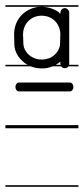

<svg xmlns="http://www.w3.org/2000/svg" viewBox="-20 -485 320 735"><path d="M247.4 -169H52.6C45.1 -169 39 -161.4 39 -152C39 -142.6 45.1 -135 52.6 -135H247.4C254.9 -135 261 -142.6 261 -152C261 -161.4 254.9 -169 247.4 -169ZM0.7 224V230H280.3V224ZM0.7 -6V6H280.3V-6ZM0.7 -465V-459H137C105 -459 73.1 -443 54 -417C40 -398 34 -375 34 -352C34 -340 35 -327 35 -315C35 -283.1 57 -253 85.3 -237H0.7V-231H97.7C111.9 -225.2 127.3 -223 142 -223C155.4 -223 168.8 -225.9 181.3 -231H214.1C214.4 -230.7 214.7 -230.3 215 -230C218 -226 223 -224 228 -224C233 -224 238 -226 242 -231H280.3V-237H244.7C244.7 -239.2 245 -241.6 245 -244V-437C245 -446 236 -454 228 -454C226 -454 225 -454 223 -453C215 -451 211 -442 211 -434C211 -430 206 -437 205 -438C186 -452 162 -459 138 -459H280.3V-465ZM137 -425C152 -425 167 -422 179 -414C199 -401 211 -378 211 -354C211 -343 210 -331 210 -319C210 -294 191 -271 168 -262C159 -259 150 -257 140 -257C136 -257 131 -258 127 -258C102 -262 80 -279 72 -303C69 -312 69 -323 69 -333C69 -346 68 -345 68 -351C68 -360 69 -368 72 -377C79 -401 101 -420 127 -424C130 -424 134 -425 137 -425ZM193.7 -237C199.8 -240.5 205.7 -244.5 211 -249C211 -245.4 210.6 -241 211.5 -237Z"/></svg>

Font: LetsTraceRuled
Style: Medium
Weight: 500
Version: Version 003.000